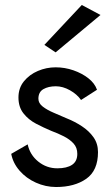

<svg xmlns="http://www.w3.org/2000/svg" viewBox="-20 -740 443 770"><path d="M383 -680 203 -530 158 -560 308 -720ZM91 -161Q100 -119 133.5 -92Q167 -65 210 -65Q248 -65 269 -79Q290 -93 290 -123Q290 -148 275 -164.5Q260 -181 236.5 -193Q213 -205 186 -215Q155 -228 124.5 -244Q94 -260 74 -285.5Q54 -311 54 -349Q54 -387 76 -414Q98 -441 132 -455.5Q166 -470 203 -470Q240 -470 274.5 -458Q309 -446 334.5 -426Q360 -406 369 -380L305 -339Q289 -362 260.5 -378Q232 -394 204 -394Q174 -394 154 -382.5Q134 -371 134 -344Q134 -326 151.5 -312.5Q169 -299 195 -288Q221 -277 246 -266Q279 -253 308 -234Q337 -215 355 -189.5Q373 -164 373 -130Q373 -56 326 -23Q279 10 205 10Q163 10 124 -7.5Q85 -25 58.5 -55.5Q32 -86 25 -123Z"/></svg>

Font: Von Book
Style: Regular
Weight: 400
Version: Version 4.000; ttfautohint (v1.8.4.7-5d5b)